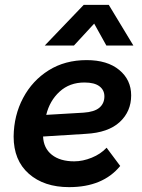

<svg xmlns="http://www.w3.org/2000/svg" viewBox="-20 -760 583 789"><path d="M264 9Q161 9 98.5 -46Q36 -101 36 -199Q37 -286 75 -357.5Q113 -429 180 -471Q247 -513 336 -513Q421 -513 470 -472.5Q519 -432 519 -368Q519 -302 472 -258.5Q425 -215 333 -210L157 -199Q159 -151 193 -124Q227 -97 285 -97Q320 -97 357 -112Q394 -127 418 -153L474 -78Q403 9 264 9ZM327 -421Q266 -421 225 -383.5Q184 -346 170 -288L323 -297Q368 -300 388.5 -317.5Q409 -335 409 -364Q409 -390 388.5 -405.5Q368 -421 327 -421ZM528 -573H417L367 -663L284 -573H164L324 -740H427Z"/></svg>

Font: Livvic SemiBold
Style: Italic
Weight: 600
Italic angle: -10°
Designer: Jacques Le Bailly, Baron von Fonthausen
Version: Version 1.001; ttfautohint (v1.8.2)